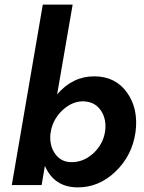

<svg xmlns="http://www.w3.org/2000/svg" viewBox="-20 -800 624 830"><path d="M566 -230Q552 -128 479.5 -58.5Q407 11 314 10Q214 9 174 -83L160 0H31L165 -780H294L227 -392Q294 -470 387 -470Q479 -470 529 -400Q579 -330 566 -230ZM434 -230Q442 -284 416 -322.5Q390 -361 339 -362Q294 -362 254.5 -327.5Q215 -293 202 -243L198 -222Q193 -171 218 -135.5Q243 -100 287 -99Q340 -98 382.5 -136.5Q425 -175 434 -230Z"/></svg>

Font: Jost* 600 Semi
Style: Italic
Weight: 600
Italic angle: -10°
Version: Version 3.500